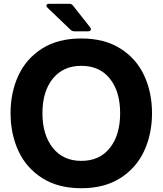

<svg xmlns="http://www.w3.org/2000/svg" viewBox="-20 -982 863 1018"><path d="M36 -382Q36 -492 77.5 -581.5Q119 -671 203 -724.5Q287 -778 411 -778Q534 -778 618.5 -724.5Q703 -671 744.5 -581.5Q786 -492 786 -382Q786 -272 744.5 -182Q703 -92 618.5 -38Q534 16 411 16Q288 16 203.5 -38Q119 -92 77.5 -182Q36 -272 36 -382ZM617 -382Q617 -497 562.5 -565Q508 -633 411 -633Q315 -633 260 -565Q205 -497 205 -382Q205 -267 260 -198Q315 -129 411 -129Q508 -129 562.5 -197.5Q617 -266 617 -382ZM375 -816Q362 -816 353 -825L233 -940Q226 -946 226 -952Q226 -962 242 -962H347Q361 -962 368 -951L458 -837Q462 -832 462 -827Q462 -816 447 -816Z"/></svg>

Font: Open Sauce Two ExtraBold
Style: Regular
Weight: 800
Designer: Alfredo Marco Pradil
Foundry: Creative Sauce Fz LLC
Version: Version 1.477